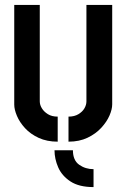

<svg xmlns="http://www.w3.org/2000/svg" viewBox="-20 -572 515 782"><path d="M361 190Q302 190 267 167Q232 144 217 109.5Q202 75 202 40H277Q277 81 302.5 99Q328 117 361 117ZM259 5V-97Q283 -97 299.5 -107Q316 -117 324 -131Q332 -145 332 -159V-552H437V-147Q437 -127 426 -101.5Q415 -76 392.5 -51.5Q370 -27 336.5 -11Q303 5 259 5ZM215 5Q171 5 137.5 -10.5Q104 -26 82 -50Q60 -74 49 -100Q38 -126 38 -146V-552H142V-159Q142 -145 150.5 -131Q159 -117 175 -107Q191 -97 215 -97Z"/></svg>

Font: Stick No Bills SemiBold
Style: Regular
Weight: 600
Designer: Kosala Senevirathne, Siva Puranthara, Lasantha Premarathna, Tharique Azeez
Foundry: mooniak
Version: Version 2.000